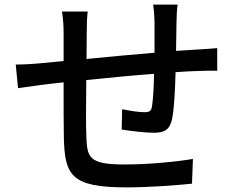

<svg xmlns="http://www.w3.org/2000/svg" viewBox="-20 -792 1040 830"><path d="M743 -695C743 -719 745 -756 748 -772H642C645 -754 648 -715 648 -691C648 -651 648 -606 648 -564C550 -556 444 -546 354 -537L355 -652C355 -688 356 -715 359 -742H248C253 -710 255 -682 255 -647V-528C214 -524 181 -521 160 -519C119 -515 78 -513 48 -513L58 -411C85 -415 136 -422 167 -426C189 -429 219 -432 255 -436C255 -340 255 -240 256 -198C260 -35 286 18 526 18C624 18 744 9 810 2L814 -105C746 -93 623 -81 520 -81C360 -81 356 -111 353 -213C351 -253 352 -350 353 -446C444 -455 551 -466 646 -473C645 -417 642 -362 637 -332C634 -311 625 -307 603 -307C581 -307 540 -313 508 -320L506 -232C536 -227 608 -218 644 -218C691 -218 714 -231 724 -278C733 -321 737 -406 739 -480C775 -483 807 -484 833 -485C859 -486 902 -487 919 -486V-584C893 -582 860 -579 834 -578C806 -576 775 -574 741 -572Z"/></svg>

Font: Noto Sans T Chinese Medium
Style: Regular
Weight: 500
Designer: Ryoko NISHIZUKA (kana & ideographs); Paul D. Hunt (Latin, Greek & Cyrillic); Wenlong ZHANG (bopomofo); Sandoll Communica
Foundry: Adobe Systems Incorporated
Version: Version 1.000;PS 1;hotconv 1.0.78;makeotf.lib2.5.61930